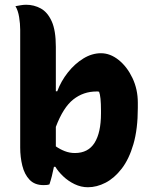

<svg xmlns="http://www.w3.org/2000/svg" viewBox="-20 -776 640 808"><path d="M188 0Q182 2 175.5 2.5Q169 3 163 3Q126 3 104.5 -19.5Q83 -42 74 -78.5Q65 -115 65 -155V-651Q65 -676 60.5 -704Q56 -732 45 -750Q56 -752 67.5 -754Q79 -756 90 -756Q123 -756 151.5 -740.5Q180 -725 197.5 -686.5Q215 -648 215 -579V-392H221Q237 -435 266 -471.5Q295 -508 331 -530Q367 -552 405 -552Q444 -552 479.5 -523.5Q515 -495 537.5 -447.5Q560 -400 560 -344V-322Q560 -233 541.5 -169.5Q523 -106 492 -66Q461 -26 424 -7Q387 12 350 12Q321 12 294 -1Q267 -14 246 -34Q225 -54 213 -74H207Q199 -33 188 0ZM386 -391Q331 -391 288.5 -357.5Q246 -324 215 -242V-160Q232 -148 252.5 -140Q273 -132 295 -132Q351 -132 378 -175Q405 -218 405 -299V-310Q405 -370 397 -390Q394 -391 391 -391Q388 -391 386 -391Z"/></svg>

Font: Recursive Sn Csl St XBd
Style: Regular
Weight: 800
Version: Version 1.085;hotconv 1.1.0;makeotfexe 2.6.0; ttfautohint (v